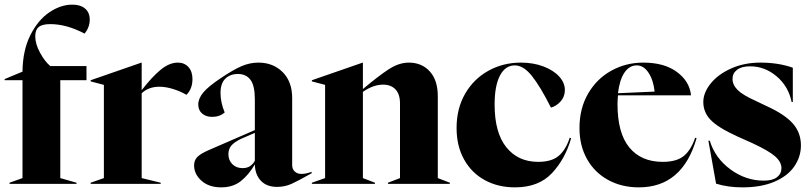

<svg xmlns="http://www.w3.org/2000/svg" viewBox="-26 -793 3492 828"><path d="M15 -5 71 -25V-447H-6V-452L71 -484Q72 -576 105 -641.5Q138 -707 187 -740Q236 -773 286 -773Q321 -773 341 -756Q361 -739 361 -708Q361 -676 339 -648Q261 -689 191 -689Q156 -689 141 -676.5Q126 -664 126 -637Q126 -603 147 -565Q168 -527 191 -508H347V-447H234V-25L304 -5V0H15Z M365 -5 422 -25V-427L365 -442V-447L584 -523H585V-404Q628 -460 666 -491.5Q704 -523 741 -523Q769 -523 786.5 -504Q804 -485 804 -452Q804 -410 778 -384Q753 -399 721 -409Q689 -419 661 -419Q615 -419 585 -391V-25L667 -5V0H365Z M811 -80Q811 -101 824.5 -115.5Q838 -130 875 -146L1073 -232V-365Q1073 -424 1054 -449Q1035 -474 1000 -474Q967 -474 946 -454Q925 -434 925 -392Q925 -351 943 -308Q921 -289 889 -289Q862 -289 845.5 -303.5Q829 -318 829 -342Q829 -368 850.5 -394Q872 -420 926 -456Q981 -493 1016.5 -508Q1052 -523 1088 -523Q1152 -523 1193 -482Q1234 -441 1234 -370V-81Q1234 -64 1245 -53.5Q1256 -43 1274 -43Q1285 -43 1296 -45.5Q1307 -48 1318 -52V-46Q1260 -13 1231 0Q1202 13 1169 13Q1124 13 1099 -13.5Q1074 -40 1073 -84Q1046 -38 1012 -11.5Q978 15 928 15Q875 15 843 -13.5Q811 -42 811 -80ZM1020 -68Q1040 -68 1053 -77Q1066 -86 1073 -100V-220L1013 -194Q984 -180 971.5 -165Q959 -150 959 -128Q959 -102 976 -85Q993 -68 1020 -68Z M1319 -5 1376 -25V-427L1319 -442V-447L1538 -523H1539V-409Q1608 -467 1651.5 -495Q1695 -523 1737 -523Q1793 -523 1827.5 -485Q1862 -447 1862 -378V-25L1914 -5V0H1647V-5L1699 -25V-347Q1699 -387 1679.5 -407.5Q1660 -428 1626 -428Q1584 -428 1539 -397V-25L1591 -5V0H1319Z M1943 -241Q1943 -325 1980 -389Q2017 -453 2080.5 -488Q2144 -523 2220 -523Q2274 -523 2317.5 -506.5Q2361 -490 2385.5 -463Q2410 -436 2410 -405Q2410 -376 2391.5 -355.5Q2373 -335 2350 -329Q2303 -422 2267 -466.5Q2231 -511 2194 -511Q2153 -511 2130 -467Q2107 -423 2107 -342Q2107 -221 2157.5 -158Q2208 -95 2295 -95Q2353 -95 2383.5 -121Q2414 -147 2431 -199L2437 -197Q2412 -108 2354.5 -46.5Q2297 15 2195 15Q2122 15 2065 -16Q2008 -47 1975.5 -105Q1943 -163 1943 -241Z M2473 -241Q2473 -325 2510 -389Q2547 -453 2610 -488Q2673 -523 2748 -523Q2839 -523 2893.5 -482.5Q2948 -442 2954 -382H2639Q2637 -358 2637 -344Q2637 -219 2688 -157Q2739 -95 2832 -95Q2892 -95 2923 -120.5Q2954 -146 2972 -199L2978 -197Q2917 15 2729 15Q2655 15 2596.5 -17Q2538 -49 2505.5 -107Q2473 -165 2473 -241ZM2797 -398Q2792 -447 2771 -479Q2750 -511 2720 -511Q2688 -511 2667 -480Q2646 -449 2639 -391Z M3062 -1 3029 -186H3035Q3058 -111 3124 -62.5Q3190 -14 3268 -14Q3306 -14 3325 -29Q3344 -44 3344 -68Q3344 -94 3317.5 -118Q3291 -142 3220 -175L3153 -205Q3070 -243 3038.5 -276Q3007 -309 3007 -353Q3007 -393 3038.5 -432.5Q3070 -472 3126.5 -497.5Q3183 -523 3253 -523Q3331 -523 3393 -501V-353H3388Q3374 -421 3323 -464Q3272 -507 3209 -507Q3172 -507 3152.5 -492Q3133 -477 3133 -453Q3133 -427 3155 -405Q3177 -383 3233 -358L3281 -335Q3358 -300 3393 -260.5Q3428 -221 3428 -166Q3428 -117 3399.5 -75.5Q3371 -34 3314 -9.5Q3257 15 3176 15Q3113 15 3062 -1Z"/></svg>

Font: Nyght Serif Bold
Style: Regular
Weight: 700
Designer: Maksym Kobuzan
Version: Version 0.410